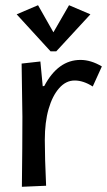

<svg xmlns="http://www.w3.org/2000/svg" viewBox="-20 -713 411 737"><path d="M63 -469 135 -477 144 -382 150 -383Q203 -483 289 -483Q329 -483 371 -458L336 -381Q300 -404 266.5 -404Q233 -404 207 -374.5Q181 -345 166.5 -294.5Q152 -244 152 -176Q152 -108 157 0L64 4Q66 -158 66 -264ZM126 -693 185 -589 245 -693 327 -658 196 -516H174L44 -658Z"/></svg>

Font: Fresca
Style: Regular
Weight: 400
Designer: Iván Moreno
Foundry: Fontstage
Version: Version 1.001